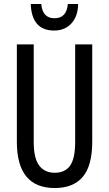

<svg xmlns="http://www.w3.org/2000/svg" viewBox="-20 -938 550 968"><path d="M445 -714H359V-223Q359 -139 333.5 -103Q308 -67 256 -67Q205 -67 177.5 -103.5Q150 -140 150 -222V-714H65V-223Q65 10 256 10Q349 10 397 -46Q445 -102 445 -224ZM374 -918H322Q316 -846 255 -846Q194 -846 188 -918H135Q140 -784 253 -784Q307 -784 340 -820Q373 -856 374 -918Z"/></svg>

Font: Noto Sans Display Condensed
Style: Regular
Weight: 400
Width: 3
Designer: Monotype Design Team
Foundry: Monotype Imaging Inc.
Version: Version 1.900